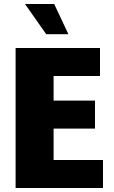

<svg xmlns="http://www.w3.org/2000/svg" viewBox="-20 -940 570 960"><path d="M58 -700H480V-560H248V-437H455V-297H248V-140H495V0H58ZM105 -920H251L322 -769H211Z"/></svg>

Font: Moderustic ExtraBold
Style: Regular
Weight: 800
Designer: Tural Alisoy
Foundry: TAFT Foundry
Version: Version 2.120